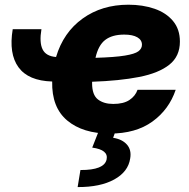

<svg xmlns="http://www.w3.org/2000/svg" viewBox="-20 -547 792 803"><path d="M439 11.7Q326.7 11.7 261.2 -43Q195.8 -97.7 198.2 -206.1Q98.6 -209 57.4 -265.6Q16.1 -322.3 33.2 -424.8H153.3Q144 -369.6 158 -340.8Q171.9 -312 214.4 -308.6Q245.1 -411.6 325.7 -469.5Q406.2 -527.3 517.1 -527.3Q577.1 -527.3 626 -510.5Q674.8 -493.7 703.6 -459.2Q732.4 -424.8 732.4 -373Q732.4 -311.5 688.2 -276.4Q644 -241.2 562 -225.1Q480 -209 365.2 -205.1Q365.2 -201.7 365.2 -198.7Q365.2 -149.9 389.6 -131.1Q414.1 -112.3 453.6 -112.3Q496.6 -112.3 521.2 -128.7Q545.9 -145 555.2 -171.4H714.8Q687 -88.9 617.4 -38.6Q547.9 11.7 439 11.7ZM379.4 -305.2Q460.4 -307.6 502.2 -314.5Q543.9 -321.3 558.8 -332.5Q573.7 -343.8 573.7 -359.9Q573.7 -379.9 554.2 -391.1Q534.7 -402.3 499.5 -402.3Q449.2 -402.3 420.2 -380.1Q391.1 -357.9 379.4 -305.2ZM394.5 -2.9H464.8L453.1 29.3Q491.2 35.2 511 57.9Q530.8 80.6 524.4 116.2Q516.1 171.4 457.8 203.6Q399.4 235.8 304.7 235.4L316.4 164.1Q416 164.6 425.8 120.1Q434.6 79.6 365.7 70.3Z"/></svg>

Font: Inter Display Extra Bold
Style: Italic
Weight: 800
Italic angle: -9.39999°
Designer: Rasmus Andersson
Foundry: rsms
Version: Version 4.000;git-4fc901f